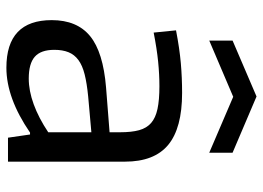

<svg xmlns="http://www.w3.org/2000/svg" viewBox="-131 -687 823 601"><g transform="rotate(90 280.5 -386.5)"><path d="M192 5Q43 5 43 -137Q43 -216 93 -257Q143 -298 254 -307L394 -318V-351Q394 -387 387.5 -410.5Q381 -434 365 -448Q349 -462 321 -468Q293 -474 250 -474Q213 -474 173 -470Q133 -466 82 -456L75 -526Q132 -537 177.5 -541Q223 -545 271 -545Q381 -545 433.5 -501.5Q486 -458 486 -366V0H411L401 -69H395Q287 5 192 5ZM226 -65Q264 -65 306.5 -80.5Q349 -96 394 -126V-261L282 -251Q241 -247 213 -240Q185 -233 168 -220.5Q151 -208 143.5 -189.5Q136 -171 136 -145Q136 -103 157.5 -84Q179 -65 226 -65ZM107 -703 282 -778 458 -703V-630L283 -705L107 -630Z"/></g></svg>

Font: Encode Sans Wide
Style: Regular
Weight: 400
Designer: Pablo Impallari, Andres Torresi
Foundry: Pablo Impallari, Andres Torresi
Version: Version 1.000; ttfautohint (v1.00) -l 8 -r 50 -G 200 -x 14 -